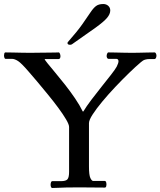

<svg xmlns="http://www.w3.org/2000/svg" viewBox="-58 -934 799 956"><path d="M286 -302Q286 -314 271 -339.5Q256 -365 232 -397.5Q208 -430 180 -464Q152 -498 127 -528Q102 -558 85 -577Q49 -619 32 -630Q15 -641 1 -641H-31Q-34 -641 -36 -646.5Q-38 -652 -38 -658Q-38 -663 -36.5 -668Q-35 -673 -31 -673Q-17 -673 5 -672.5Q27 -672 51 -671.5Q75 -671 93 -671Q108 -671 131.5 -671.5Q155 -672 178.5 -672Q202 -672 218 -672.5Q234 -673 234 -673Q238 -673 240.5 -666.5Q243 -660 243 -654Q243 -649 241 -644.5Q239 -640 234 -640H164Q164 -637 178.5 -619Q193 -601 216.5 -573Q240 -545 266 -512Q292 -479 315.5 -444.5Q339 -410 354 -379H357Q372 -404 396.5 -436.5Q421 -469 447.5 -502Q474 -535 495 -562Q516 -589 523 -602Q532 -620 532 -629Q532 -636 528.5 -638.5Q525 -641 521 -641H482Q478 -641 475.5 -645.5Q473 -650 473 -655Q473 -661 475.5 -667Q478 -673 482 -673Q495 -673 516.5 -672.5Q538 -672 561 -671.5Q584 -671 600 -671Q613 -671 634.5 -671.5Q656 -672 677.5 -672.5Q699 -673 711 -673Q716 -673 718.5 -667.5Q721 -662 721 -657Q721 -651 718.5 -645.5Q716 -640 711 -640H686Q675 -640 664.5 -637Q654 -634 643 -624Q618 -603 584.5 -570.5Q551 -538 516 -501Q481 -464 451.5 -428.5Q422 -393 403.5 -364.5Q385 -336 385 -321V-105Q385 -62 392 -47.5Q399 -33 406 -33H464Q472 -33 472 -14Q472 -10 470.5 -5Q469 0 464 0Q433 0 401 -0.5Q369 -1 340 -1Q298 -1 273.5 -0.5Q249 0 233.5 1Q218 2 202 2Q198 2 196 -3Q194 -8 194 -14Q194 -21 196 -26.5Q198 -32 202 -32H245Q271 -32 278.5 -42Q286 -52 286 -78ZM301 -714Q297 -711 291 -711Q278 -711 278 -720Q278 -723 282 -727Q327 -778 352 -813.5Q377 -849 391.5 -871Q406 -893 419.5 -903.5Q433 -914 456 -914Q471 -914 481 -905Q491 -896 491 -882Q491 -864 475 -845Q459 -826 417.5 -796Q376 -766 301 -714Z"/></svg>

Font: Sedan SC
Style: Regular
Weight: 400
Designer: Sebastian Salazar
Foundry: Sebastian Salazar
Version: Version 1.100; ttfautohint (v1.8.4.7-5d5b)